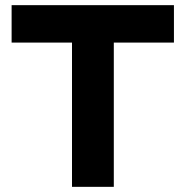

<svg xmlns="http://www.w3.org/2000/svg" viewBox="-20 -724 719 744"><path d="M654 -704V-559H421V0H259V-559H25V-704Z"/></svg>

Font: Prodigy Sans
Style: Bold
Weight: 700
Designer: Wei Huang
Foundry: Wei Huang
Version: Version 1.003; ttfautohint (v1.8.3)